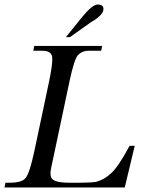

<svg xmlns="http://www.w3.org/2000/svg" viewBox="-36 -828 632 848"><path d="M273 -664H255L327 -753Q372 -808 396 -808Q421 -808 421 -788Q421 -785 420 -781Q416 -763 381 -739L370 -733ZM515 0H-16L-12 -21H6Q62 -21 77 -42Q95 -63 116 -162L181 -469Q195 -537 195 -566Q195 -578 193 -583Q187 -599 165 -603Q161 -604 126 -604H111L115 -625H415L411 -604H357Q348 -604 343 -603Q321 -599 307 -583Q291 -563 271 -469L202 -143Q195 -111 191 -92Q188 -75 187 -68Q187 -65 187 -61Q187 -51 191 -42Q203 -21 270 -21H317Q365 -21 389 -25Q424 -34 455 -63Q486 -91 533 -178L537 -184H559Z"/></svg>

Font: New Athena Unicode
Style: Italic
Weight: 400
Designer: J. Rusten 1997; rev. by R. Hancock 2001, 2002, rev. by D. Mastronarde 2002-2019
Foundry: Society for Classical Studies (formerly American Philological Association)
Version: Version 5.008